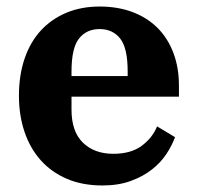

<svg xmlns="http://www.w3.org/2000/svg" viewBox="-20 -556 606 588"><path d="M294 12Q232 12 184.5 -8.5Q137 -29 104.5 -65.5Q72 -102 55 -152.5Q38 -203 38 -263Q38 -326 55.5 -377Q73 -428 105.5 -463Q138 -498 183.5 -517Q229 -536 285 -536Q341 -536 386 -519Q431 -502 462.5 -470.5Q494 -439 511 -394Q528 -349 528 -294V-260H199V-220Q199 -153 234 -119Q269 -85 327 -85Q381 -85 414 -109.5Q447 -134 461 -169L516 -136Q507 -111 490 -85Q473 -59 446 -37.5Q419 -16 381 -2Q343 12 294 12ZM199 -323H371V-337Q371 -409 348 -438Q325 -467 285 -467Q245 -467 222 -438Q199 -409 199 -337Z"/></svg>

Font: IBM Plex Serif
Style: Bold
Weight: 700
Designer: Mike Abbink, Paul van der Laan, Pieter van Rosmalen
Foundry: Bold Monday
Version: Version 2.008